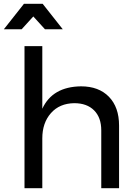

<svg xmlns="http://www.w3.org/2000/svg" viewBox="-32 -983 717 1003"><path d="M590 -327V0H497V-302Q497 -369 459.5 -406.5Q422 -444 356 -444Q279 -443 234 -392Q189 -341 189 -260V0H96V-742H189V-415Q242 -530 391 -532Q484 -532 537 -477.5Q590 -423 590 -327ZM296 -830H203L142 -897L81 -830H-12L93 -963H191Z"/></svg>

Font: Montserrat
Style: Regular
Weight: 400
Designer: Julieta Ulanovsky
Foundry: Julieta Ulanovsky
Version: Version 6.001